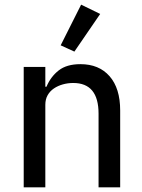

<svg xmlns="http://www.w3.org/2000/svg" viewBox="-20 -806 613 826"><path d="M82 0V-518H175V-433H180Q198 -476 232.5 -503Q267 -530 326 -530Q406 -530 451.5 -478Q497 -426 497 -331V0H404V-317Q404 -449 295 -449Q272 -449 250.5 -443Q229 -437 212 -425.5Q195 -414 185 -396.5Q175 -379 175 -355V0ZM300 -584 241 -611 329 -786 411 -746Z"/></svg>

Font: IBM Plex Sans Text
Style: Regular
Weight: 450
Designer: Mike Abbink, Paul van der Laan, Pieter van Rosmalen
Foundry: Bold Monday
Version: Version 3.005